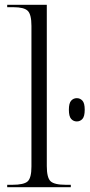

<svg xmlns="http://www.w3.org/2000/svg" viewBox="-20 -780 373 800"><path d="M10 0V-10H31Q80 -10 95.5 -24.5Q111 -39 111 -86V-672Q111 -720 95.5 -735Q80 -750 36 -750H10V-760H175V-88Q175 -40 190.5 -25Q206 -10 255 -10H275V0ZM300 -274Q286 -274 276.5 -284.5Q267 -295 267 -323Q267 -350 276.5 -360.5Q286 -371 300 -371Q314 -371 323.5 -360.5Q333 -350 333 -323Q333 -295 323.5 -284.5Q314 -274 300 -274Z"/></svg>

Font: Noto Serif Display Light
Style: Regular
Weight: 300
Designer: Monotype Design Team
Foundry: Monotype Imaging Inc.
Version: Version 2.009